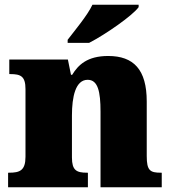

<svg xmlns="http://www.w3.org/2000/svg" viewBox="-20 -786 723 806"><path d="M264 -619V-606H354C424 -642 537 -721 562 -756V-766H368C347 -721 293 -657 264 -619ZM14 0H349V-61H345C301 -61 282 -71 282 -125V-301C282 -380 297 -451 348 -451C391 -451 402 -402 402 -317V0H659V-61H655C610 -61 596 -70 596 -131V-360C596 -494 541 -551 434 -551C346 -551 308 -513 283 -472H278L265 -536H19V-475H23C67 -475 87 -466 87 -412V-128C87 -70 63 -61 18 -61H14Z"/></svg>

Font: Noto Serif Lao Black
Style: Regular
Weight: 900
Designer: Monotype Design Team
Foundry: Monotype Imaging Inc.
Version: Version 2.003